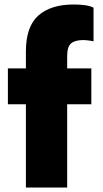

<svg xmlns="http://www.w3.org/2000/svg" viewBox="-20 -834 460 854"><path d="M278.8 -585V-529.8H386.2V-370.1H278.8V0H95.2V-370.1H15.1V-529.8H95.2V-605Q95.2 -715.8 150.6 -764.9Q206.1 -814 307.1 -814Q370.6 -814 396 -799.8V-649.9Q392.1 -651.4 376.7 -653.6Q361.3 -655.8 350.1 -655.8Q314.5 -655.8 296.6 -641.4Q278.8 -627 278.8 -585Z"/></svg>

Font: Cooper Hewitt
Style: Heavy
Weight: 713
Designer: Village Type and Design LLC
Foundry: Cooper Hewitt Smithsonian Design Museum
Version: 1.000